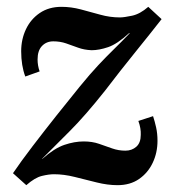

<svg xmlns="http://www.w3.org/2000/svg" viewBox="-20 -531 524 562"><path d="M57 11 18 -24Q41 -58 75 -102.5Q109 -147 145.5 -193Q182 -239 213 -277Q244 -315 267.5 -340Q291 -365 313 -386.5Q335 -408 360 -434H358Q323 -402 296.5 -393Q270 -384 248 -384Q226 -385 208.5 -391.5Q191 -398 173.5 -404Q156 -410 136 -410Q116 -410 103 -396.5Q90 -383 90 -357Q90 -339 96 -322L54 -307Q48 -323 45 -341.5Q42 -360 42 -381Q42 -416 56 -445.5Q70 -475 96.5 -493Q123 -511 160 -511Q188 -511 216.5 -503.5Q245 -496 273.5 -488Q302 -480 331 -480Q343 -480 366.5 -485Q390 -490 414 -511L453 -475Q421 -434 376.5 -379Q332 -324 287 -265Q229 -192 184.5 -147.5Q140 -103 103 -66H104Q139 -97 168.5 -107Q198 -117 225 -117Q250 -117 270 -110Q290 -103 308.5 -96.5Q327 -90 347 -90Q366 -90 379 -101.5Q392 -113 392 -136Q393 -155 385 -177L428 -191Q433 -176 437 -158Q441 -140 441 -119Q441 -84 427 -54.5Q413 -25 387 -7Q361 11 324 11Q295 11 263 3Q231 -5 199 -13Q167 -21 138 -21Q123 -21 102.5 -16Q82 -11 57 11Z"/></svg>

Font: Lora SemiBold
Style: Italic
Weight: 600
Italic angle: -3°
Designer: Olga Karpushina, Alexei Vanyashin (Cyrillic)
Foundry: Cyreal
Version: Version 3.011; ttfautohint (v1.8.4.7-5d5b)